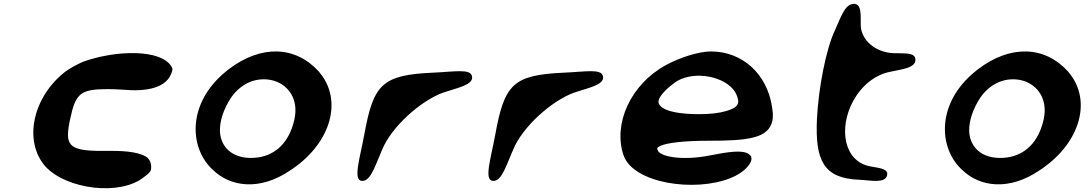

<svg xmlns="http://www.w3.org/2000/svg" viewBox="-20 -940 5696 1004"><path d="M216 -71C328 52 612 86 734 -15C742 -21 752 -28 758 -35C764 -41 770 -49 770 -57C773 -85 763 -103 752 -115C719 -141 650 -152 552 -151C347 -148 318 -169 343 -299C344 -305 346 -312 347 -318C375 -451 400 -474 543 -474C566 -474 593 -473 623 -471C741 -460 856 -477 880 -568C883 -576 882 -584 877 -591C825 -683 589 -680 414 -617C381 -602 348 -585 321 -565C151 -432 102 -204 216 -71Z M1139 -547C956 -380 975 -158 1094 -51C1185 37 1338 60 1499 -50C1699 -181 1769 -392 1667 -540C1661 -548 1654 -557 1648 -565C1525 -701 1346 -707 1176 -578C1164 -568 1151 -558 1139 -547ZM1190 -432C1253 -520 1343 -539 1415 -517C1487 -494 1542 -423 1520 -318C1494 -197 1423 -131 1331 -117C1212 -100 1134 -159 1130 -254C1129 -307 1148 -369 1190 -432Z M1876 6C1922 5 1945 -85 1988 -179C2051 -303 2206 -431 2317 -462C2371 -480 2459 -498 2448 -541C2440 -582 2359 -565 2244 -560C1978 -548 1933 -500 1885 -237C1862 -110 1822 8 1876 6Z M2561 6C2607 5 2630 -85 2673 -179C2736 -303 2891 -431 3002 -462C3056 -480 3144 -498 3133 -541C3125 -582 3044 -565 2929 -560C2663 -548 2618 -500 2570 -237C2547 -110 2507 8 2561 6Z M3798 -8C3834 -22 3864 -41 3887 -66C3901 -81 3914 -101 3908 -120C3905 -127 3899 -132 3893 -136C3861 -156 3791 -147 3691 -127C3550 -99 3437 -120 3421 -151C3413 -165 3415 -169 3435 -178C3470 -193 3555 -204 3684 -204C3891 -204 3999 -216 4019 -309C4024 -333 4021 -358 4016 -387C3989 -553 3863 -671 3697 -671C3635 -671 3534 -639 3463 -600C3278 -500 3184 -292 3241 -127C3293 19 3612 66 3798 -8ZM3814 -473C3828 -456 3836 -437 3840 -416C3843 -393 3832 -375 3776 -359C3742 -349 3694 -343 3637 -343C3466 -343 3417 -382 3424 -414C3428 -434 3452 -466 3507 -507C3590 -569 3748 -550 3814 -473Z M4252 -319C4242 -103 4285 -7 4473 0C4529 2 4609 22 4619 -24C4627 -61 4567 -62 4531 -70C4393 -95 4363 -269 4442 -413C4485 -491 4555 -550 4637 -565C4686 -577 4770 -582 4767 -630C4764 -669 4703 -659 4652 -662C4559 -666 4485 -728 4481 -805C4479 -851 4491 -929 4437 -919C4396 -911 4378 -852 4347 -784C4300 -687 4260 -480 4252 -319Z M5057 -547C4874 -380 4893 -158 5012 -51C5103 37 5256 60 5417 -50C5617 -181 5687 -392 5585 -540C5579 -548 5572 -557 5566 -565C5443 -701 5264 -707 5094 -578C5082 -568 5069 -558 5057 -547ZM5108 -432C5171 -520 5261 -539 5333 -517C5405 -494 5460 -423 5438 -318C5412 -197 5341 -131 5249 -117C5130 -100 5052 -159 5048 -254C5047 -307 5066 -369 5108 -432Z"/></svg>

Font: Venom Sans
Style: BdObl
Weight: 700
Version: Version 1.001